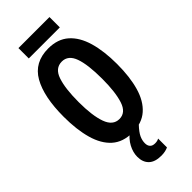

<svg xmlns="http://www.w3.org/2000/svg" viewBox="-340 -901 1181 1181"><g transform="rotate(-45 250.0 -311.0)"><path d="M250 8Q167 8 116.5 -37Q66 -82 42.5 -165Q19 -248 19 -360Q19 -534 73.5 -629.5Q128 -725 249 -725Q331 -725 382 -680Q433 -635 457 -552.5Q481 -470 481 -358Q481 -246 457.5 -164Q434 -82 383 -37Q332 8 250 8ZM252 -108Q308 -108 330 -175Q352 -242 352 -358Q352 -482 329 -545.5Q306 -609 251 -609Q193 -609 170.5 -543Q148 -477 148 -359Q148 -241 172 -174.5Q196 -108 252 -108ZM275 234Q220 234 192.5 207.5Q165 181 165 134Q165 96 185.5 57Q206 18 249 -14L312 0Q280 34 268.5 58.5Q257 83 257 108Q257 129 268 141Q279 153 301 153Q312 153 320 151Q328 149 335 145V222Q325 227 309.5 230.5Q294 234 275 234ZM121 -766V-856H391V-766Z"/></g></svg>

Font: Noto Sans Mono ExtraCondensed
Style: Bold
Weight: 700
Width: 2
Designer: Monotype Design Team
Foundry: Monotype Imaging Inc.
Version: Version 2.014